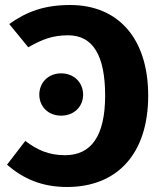

<svg xmlns="http://www.w3.org/2000/svg" viewBox="-20 -730 645 767"><path d="M260 -710C160 -710 88 -685 17 -634L93 -541C148 -573 191 -589 252 -589C351 -589 400 -509 400 -348C400 -185 343 -110 240 -110C176 -110 130 -130 81 -167L8 -72C73 -16 147 17 248 17C446 17 572 -113 572 -348C572 -577 452 -710 260 -710ZM224 -437C173 -437 137 -400 137 -352C137 -304 173 -268 224 -268C276 -268 312 -304 312 -352C312 -400 276 -437 224 -437Z"/></svg>

Font: Fira Sans
Style: Bold
Weight: 700
Designer: Carrois Corporate & Edenspiekermann AG
Foundry: Carrois Corporate GbR & Edenspiekermann AG
Version: Version 4.203